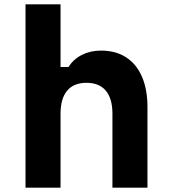

<svg xmlns="http://www.w3.org/2000/svg" viewBox="-20 -868 790 888"><path d="M98 0V-848H260V-558H297Q319 -594 358.5 -614Q398 -634 447 -634Q515 -634 563 -603Q611 -572 636.5 -513.5Q662 -455 662 -372V0H500V-342Q500 -412 469.5 -448.5Q439 -485 380 -485Q321 -485 290.5 -448.5Q260 -412 260 -342V0Z"/></svg>

Font: Martian Mono SemiExpanded SemiExpanded
Style: Bold
Weight: 700
Width: 6
Monospace: yes
Version: Version 1.000